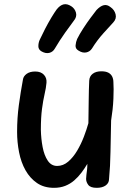

<svg xmlns="http://www.w3.org/2000/svg" viewBox="-20 -889 632 921"><path d="M239 12Q191 12 157.5 -11Q124 -34 102.5 -72Q81 -110 71.5 -158.5Q62 -207 62 -256Q62 -323 70.5 -385.5Q79 -448 90 -507Q92 -523 107.5 -534.5Q123 -546 149 -546Q176 -546 190.5 -530.5Q205 -515 203 -492Q201 -468 194 -438Q187 -408 181.5 -367Q176 -326 176 -266Q177 -223 184.5 -183.5Q192 -144 209 -118.5Q226 -93 254 -93Q283 -93 307 -113.5Q331 -134 350 -166Q369 -198 382.5 -233.5Q396 -269 404 -298Q405 -355 405.5 -407Q406 -459 408 -502Q409 -523 424.5 -535Q440 -547 466 -547Q487 -547 499.5 -540.5Q512 -534 518 -522Q524 -510 524 -494Q525 -482 525 -461Q525 -440 524 -415Q523 -390 520 -363Q517 -336 513 -311Q511 -229 510 -160.5Q509 -92 503 -30Q503 -11 487 0.5Q471 12 444 12Q414 12 403.5 -2Q393 -16 393 -31Q393 -40 394.5 -50.5Q396 -61 397.5 -74Q399 -87 399 -103Q386 -81 370.5 -60.5Q355 -40 336 -23.5Q317 -7 293 2.5Q269 12 239 12ZM243 -656Q234 -640 217 -635.5Q200 -631 180 -642Q164 -651 164 -667Q164 -683 170 -697Q181 -721 196 -750Q211 -779 226 -804Q241 -829 252 -844Q268 -864 285 -868Q302 -872 322 -859Q339 -848 344.5 -828Q350 -808 333 -788Q319 -770 292.5 -732.5Q266 -695 243 -656ZM421 -656Q411 -641 393.5 -637.5Q376 -634 357 -646Q341 -655 342.5 -671.5Q344 -688 350 -702Q362 -726 379.5 -753Q397 -780 414.5 -803.5Q432 -827 443 -841Q461 -860 477.5 -864Q494 -868 510 -855Q529 -842 534.5 -820.5Q540 -799 523 -781Q507 -764 476 -729.5Q445 -695 421 -656Z"/></svg>

Font: Playpen Sans Medium
Style: Regular
Weight: 500
Designer: Laura Meseguer, Veronika Burian, José Scaglione
Foundry: TypeTogether
Version: Version 1.001